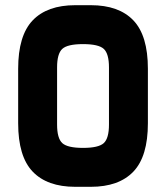

<svg xmlns="http://www.w3.org/2000/svg" viewBox="-20 -720 640 740"><path d="M270 0H300V-150Q240 -150 220 -168.5Q200 -187 200 -240V-350H50V-245Q50 -117 106 -58.5Q162 0 270 0ZM270 -700Q162 -700 106 -641.5Q50 -583 50 -455V-350H200V-460Q200 -513 220 -531.5Q240 -550 300 -550V-700ZM330 0Q438 0 494 -58.5Q550 -117 550 -245V-350H400V-240Q400 -187 380 -168.5Q360 -150 300 -150V0ZM330 -700H300V-550Q360 -550 380 -531.5Q400 -513 400 -460V-350H550V-455Q550 -583 494 -641.5Q438 -700 330 -700Z"/></svg>

Font: Millimetre
Style: Bold
Weight: 800
Designer: Jérémy Landes
Version: Version 1.0